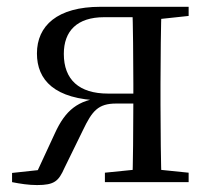

<svg xmlns="http://www.w3.org/2000/svg" viewBox="-20 -536 619 565"><path d="M275.8 -516C148.4 -516 88.7 -460.1 88.7 -378.7C88.7 -300.7 140.1 -243.7 278.2 -240.2L282.8 -248.8C208.8 -242 172.2 -211.1 141.4 -143.5L82 -15.3L128.2 -39.3L15.5 -27.1V0C39.9 4.8 64.3 8.6 89.1 8.6C140.2 8.6 152.5 -3.1 169.5 -41.4L224 -152.8C251.1 -209.4 268.6 -231.3 321.8 -231.3H411.6V-260.6H298C212.5 -260.6 167.8 -301.8 167.8 -377.4C167.8 -444.6 206.6 -485.4 286.7 -485.4H411.6L425.9 -477.4L535.1 -489.1V-516ZM369.4 0H455.5C453.5 -48.6 452.3 -160.1 452.3 -228.5V-288.3C452.3 -355.1 453.5 -467.4 455.5 -516H369.4C371.4 -467.4 372.4 -355.1 372.4 -288.3V-240.4C372.4 -160.1 371.4 -48.6 369.4 0ZM288.7 0H535.1V-27.8L429.5 -38.6H395.5L288.7 -27.8Z"/></svg>

Font: Source Han Serif CN VF
Style: Regular
Weight: 250
Designer: Ryoko NISHIZUKA 西塚涼子 (kana & ideographs); Frank Grießhammer (Latin, Greek & Cyrillic); Wenlong ZHANG 张文龙 (bopomofo); San
Foundry: Adobe
Version: Version 2.002;hotconv 1.1.0;makeotfexe 2.6.0